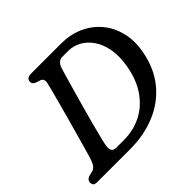

<svg xmlns="http://www.w3.org/2000/svg" viewBox="-165 -894 1088 1088"><g transform="rotate(-45 379.0 -350.0)"><path d="M8 -26.5Q8 -49.5 37.5 -58L62 -63.5Q75 -67 85.8 -80Q96.5 -93 107.5 -128Q112.5 -144.5 123 -181.5Q133.5 -218.5 147 -266.5Q160.5 -314.5 174.8 -366.2Q189 -418 201.8 -465Q214.5 -512 223.5 -546.8Q232.5 -581.5 235.5 -595Q243 -629 217 -636.5L196 -643Q171 -651.5 171 -670Q171 -700 209 -700H450Q522.5 -700 582 -673.5Q641.5 -647 682.5 -599Q723.5 -551 740.2 -486Q757 -421 744 -344Q724 -229 661.2 -152.5Q598.5 -76 506 -38Q413.5 0 304.5 0H37.5Q20 0 14 -7.5Q8 -15 8 -26.5ZM312.5 -61.5Q391.5 -61.5 455.8 -94.5Q520 -127.5 563.2 -190.8Q606.5 -254 622 -344.5Q634.5 -415.5 624.2 -470.8Q614 -526 587.8 -564.2Q561.5 -602.5 525 -622.2Q488.5 -642 448.5 -642H400.5Q366.5 -642 352.5 -598Q348.5 -585.5 338 -549.2Q327.5 -513 313.2 -463Q299 -413 283.5 -357.8Q268 -302.5 254.5 -251.2Q241 -200 231.5 -161.5Q222 -123 220 -107.5Q213 -61.5 253 -61.5Z"/></g></svg>

Font: Fraunces 9pt S100
Style: Italic
Weight: 400
Italic angle: -16°
Version: Version 1.000; ttfautohint (v1.8.3)